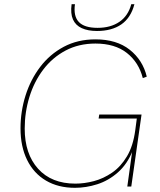

<svg xmlns="http://www.w3.org/2000/svg" viewBox="-20 -891 763 917"><path d="M338 6Q258 6 199.5 -28.5Q141 -63 109.5 -127Q78 -191 78 -278Q78 -359 102 -435Q126 -511 172 -571.5Q218 -632 284.5 -667.5Q351 -703 436 -703Q537 -703 599.5 -653.5Q662 -604 681 -525L662 -518Q643 -593 586 -638Q529 -683 436 -683Q356 -683 293 -649.5Q230 -616 186.5 -558.5Q143 -501 120.5 -428Q98 -355 98 -277Q98 -156 162 -85Q226 -14 340 -14Q383 -14 428.5 -26Q474 -38 515.5 -66.5Q557 -95 586.5 -144.5Q616 -194 626 -269L635 -337L640 -325H451L454 -344H656L607 0H588L612 -173L614 -172Q588 -107 543 -67.5Q498 -28 444.5 -11Q391 6 338 6ZM443 -743Q400 -743 370.5 -756.5Q341 -770 328.5 -798Q316 -826 322 -871H338Q330 -814 356.5 -786Q383 -758 446 -758Q508 -758 550 -786.5Q592 -815 607 -871H622Q605 -806 559.5 -774.5Q514 -743 443 -743Z"/></svg>

Font: Hanken Grotesk Thin
Style: Italic
Weight: 250
Italic angle: -8°
Designer: Alfredo Marco Pradil
Foundry: Hanken Design Co.
Version: Version 3.013